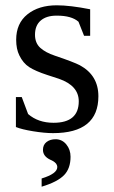

<svg xmlns="http://www.w3.org/2000/svg" viewBox="-20 -491 429 724"><path d="M195 -432H193Q155 -432 133.5 -413.5Q112 -395 112 -360Q112 -329 131.5 -311Q151 -293 187 -281Q258 -257 281 -245Q351 -207 351 -128Q351 11 180 11Q148 11 105 4Q62 -3 40 -12V-125H62L86 -61Q124 -28 182 -28Q277 -28 277 -109Q277 -168 202 -194L159 -208Q113 -223 90 -238Q67 -253 53 -282Q41 -306 41 -341Q41 -403 83.5 -437Q126 -471 194 -471Q244 -471 320 -456V-356H297L276 -409Q250 -432 195 -432ZM190 34H189Q214 34 230 53.5Q246 73 246 100Q246 144 222 169Q197 195 137 213V182Q196 164 196 139Q196 135 194.5 131.5Q193 128 191.5 126Q190 124 186.5 121Q183 118 181 117Q179 116 174.5 113.5Q170 111 169 111Q142 98 142 74Q142 55 155.5 44.5Q169 34 190 34Z"/></svg>

Font: Libra Serif Modern
Style: Regular
Weight: 400
Designer: Stefan Peev, Context Ltd
Foundry: Stefan Peev, Context Ltd
Version: Version 1.000